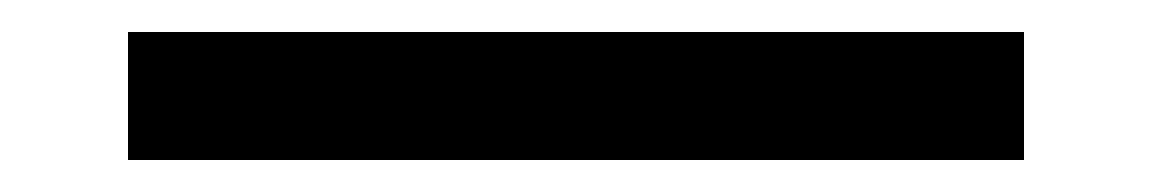

<svg xmlns="http://www.w3.org/2000/svg" viewBox="-20 100 720 120"><path d="M620 200V120H60V200Z"/></svg>

Font: KetosagCBd
Style: Regular
Weight: 500
Designer: gluk
Foundry: gluk
Version: Version 00.0024